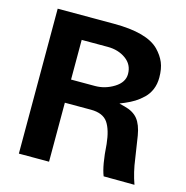

<svg xmlns="http://www.w3.org/2000/svg" viewBox="-106 -823 895 924"><g transform="rotate(15 341.0 -361.5)"><path d="M645 0 491.2 -1Q471.7 -49.3 464.8 -154.8Q457.5 -224.1 434.1 -258.8Q409.7 -294.9 349.1 -294.9H219.2V-1H68.8V-723.1H349.1Q514.6 -723.1 575.2 -661.1Q601.6 -633.8 614.3 -603.5Q627 -573.2 627 -528.8Q627 -496.6 616 -470.2Q605 -443.8 585.2 -424.8Q565.4 -405.8 544.9 -393.1Q524.4 -380.4 498 -369.1Q475.6 -360.4 474.1 -358.9Q475.6 -358.4 501 -352.1Q545.9 -340.8 568.1 -313.2Q590.3 -285.6 599.1 -232.9Q612.8 -147 616.2 -121.1Q624.5 -57.1 645 0ZM338.9 -410.2H337.9Q388.7 -410.2 432.9 -437.7Q477.1 -465.3 477.1 -506.8Q477.1 -553.7 439.5 -580.8Q401.9 -607.9 349.1 -607.9H219.2V-410.2Z"/></g></svg>

Font: Perun
Style: Bold
Weight: 700
Foundry: Copyright (c) Stefan Peev, Context Ltd, 2016
Version: Version 1.0000